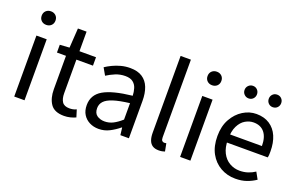

<svg xmlns="http://www.w3.org/2000/svg" viewBox="-87 -1069 2238 1438"><g transform="rotate(20 1032.0 -350.0)"><path d="M82 0V-486H164V0ZM123 -586Q99 -586 83.5 -601Q68 -616 68 -640Q68 -664 83.5 -679Q99 -694 123 -694Q147 -694 162.5 -679Q178 -664 178 -640Q178 -616 162.5 -601Q147 -586 123 -586Z M481 9Q404 9 373 -36Q342 -81 342 -153V-419H270V-481L346 -486L356 -642H425V-486H557V-419H425V-152Q425 -108 441.5 -83Q458 -58 500 -58Q513 -58 527 -60.5Q541 -63 555 -70L573 -12Q554 -3 530 3Q506 9 481 9Z M757 12Q717 12 684.5 -4.5Q652 -21 633 -51.5Q614 -82 614 -126Q614 -208 686 -250Q758 -292 914 -309Q913 -339 904.5 -367Q896 -395 874 -412Q852 -429 813 -429Q771 -429 734 -413.5Q697 -398 668 -379L636 -435Q658 -450 688 -464.5Q718 -479 753 -488.5Q788 -498 827 -498Q886 -498 923.5 -473.5Q961 -449 978.5 -404Q996 -359 996 -298V0H928L921 -58H918Q883 -29 843 -8.5Q803 12 757 12ZM780 -56Q816 -56 847.5 -72Q879 -88 914 -119V-250Q832 -240 784.5 -224.5Q737 -209 716 -186Q695 -163 695 -131Q695 -91 720 -73.5Q745 -56 780 -56Z M1236 9Q1205 9 1186 -3.5Q1167 -16 1158 -40.5Q1149 -65 1149 -100V-712H1231V-94Q1231 -74 1238 -66.5Q1245 -59 1255 -59Q1259 -59 1262.5 -59.5Q1266 -60 1272 -61L1284 1Q1275 4 1263.5 6.5Q1252 9 1236 9Z M1404 0V-486H1486V0ZM1445 -586Q1421 -586 1405.5 -601Q1390 -616 1390 -640Q1390 -664 1405.5 -679Q1421 -694 1445 -694Q1469 -694 1484.5 -679Q1500 -664 1500 -640Q1500 -616 1484.5 -601Q1469 -586 1445 -586Z M1847 12Q1782 12 1728.5 -18.5Q1675 -49 1644 -105.5Q1613 -162 1613 -243Q1613 -322 1645 -379Q1677 -436 1727 -467Q1777 -498 1833 -498Q1895 -498 1938.5 -469.5Q1982 -441 2004 -390Q2026 -339 2026 -270Q2026 -257 2025.5 -245Q2025 -233 2022 -221H1672V-286H1952Q1952 -356 1921.5 -393.5Q1891 -431 1834 -431Q1801 -431 1769 -412.5Q1737 -394 1716.5 -353Q1696 -312 1696 -244Q1696 -182 1717.5 -140Q1739 -98 1776 -76.5Q1813 -55 1857 -55Q1892 -55 1922.5 -65Q1953 -75 1978 -92L2008 -38Q1976 -16 1936.5 -2Q1897 12 1847 12ZM1736 -587Q1715 -587 1700.5 -601.5Q1686 -616 1686 -637Q1686 -658 1700.5 -672.5Q1715 -687 1736 -687Q1757 -687 1771 -672.5Q1785 -658 1785 -637Q1785 -616 1771 -601.5Q1757 -587 1736 -587ZM1928 -587Q1907 -587 1893 -601.5Q1879 -616 1879 -637Q1879 -658 1893 -672.5Q1907 -687 1928 -687Q1950 -687 1964 -672.5Q1978 -658 1978 -637Q1978 -616 1964 -601.5Q1950 -587 1928 -587Z"/></g></svg>

Font: Source Sans 3
Style: Regular
Weight: 400
Designer: Paul D. Hunt
Foundry: Adobe
Version: Version 3.046;hotconv 1.0.118;makeotfexe 2.5.65603